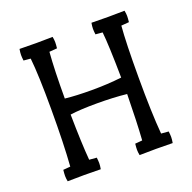

<svg xmlns="http://www.w3.org/2000/svg" viewBox="-116 -760 880 878"><g transform="rotate(-20 323.5 -321.0)"><path d="M230 -55Q232 -39 232 -27.5Q232 -16 229 1Q194 0 148 0Q102 0 68 1Q65 -14 65 -25.5Q65 -37 67 -55L102 -58Q110 -166 110 -333.5Q110 -501 101 -584L67 -587Q65 -603 65 -614.5Q65 -626 68 -643Q103 -642 149 -642Q195 -642 229 -643Q232 -628 232 -616.5Q232 -605 230 -587L192 -584Q185 -496 185 -359Q239 -353 315 -353Q391 -353 460 -361Q458 -520 451 -584L417 -587Q415 -603 415 -614.5Q415 -626 418 -643Q453 -642 499 -642Q545 -642 579 -643Q582 -628 582 -616.5Q582 -605 580 -587L542 -584Q535 -503 535 -333Q535 -163 544 -58L580 -55Q582 -39 582 -27.5Q582 -16 579 1Q544 0 498 0Q452 0 418 1Q415 -14 415 -25.5Q415 -37 417 -55L452 -58Q458 -145 460 -281Q396 -288 315 -288Q234 -288 185 -281Q187 -139 194 -58Z"/></g></svg>

Font: Port Lligat Slab
Style: Regular
Weight: 400
Designer: Dario Muhafara, Eduardo Rodriguez Tunni
Foundry: Tipo
Version: Version 1.002